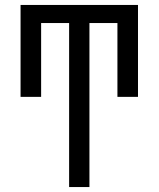

<svg xmlns="http://www.w3.org/2000/svg" viewBox="-20 -540 640 775"><path d="M259 215V-447H146V-149H63V-520H537V-149H454V-447H341V215Z"/></svg>

Font: Iosevka Fixed Extended
Style: Regular
Weight: 400
Width: 7
Monospace: yes
Designer: Belleve Invis
Foundry: Belleve Invis
Version: Version 24.1.1; ttfautohint (v1.8.4)